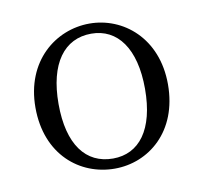

<svg xmlns="http://www.w3.org/2000/svg" viewBox="-51 -865 496 468"><g transform="rotate(-10 196.5 -630.5)"><path d="M198 -451C282 -451 361 -514 361 -631C361 -746 281 -810 198 -810C114 -810 33 -746 33 -631C33 -514 112 -451 198 -451ZM198 -476C131 -476 90 -529 90 -630C90 -730 131 -785 198 -785C263 -785 304 -730 304 -630C304 -529 263 -476 198 -476Z"/></g></svg>

Font: Noto Serif CJK TC Light
Style: Regular
Weight: 300
Designer: Ryoko NISHIZUKA 西塚涼子 (kana & ideographs); Frank Grießhammer (Latin, Greek & Cyrillic); Wenlong ZHANG 张文龙 (bopomofo); San
Foundry: Adobe
Version: Version 2.001;hotconv 1.1.0;makeotfexe 2.6.0